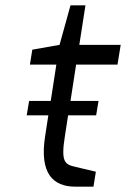

<svg xmlns="http://www.w3.org/2000/svg" viewBox="-20 -700 472 719"><path d="M80 -268H161L149 -190C127 -50 179 -1 262 -1H330L339 -57C338 -57 263 -75 263 -75C224 -84 207 -91 223 -190L235 -268H340L349 -322H244L265 -458H420L432 -532H277L300 -680H244L203 -532L101 -514L92 -458H191L170 -322H89Z"/></svg>

Font: Exo
Style: Regular Italic
Weight: 400
Designer: Natanael Gama
Version: Version 1.00